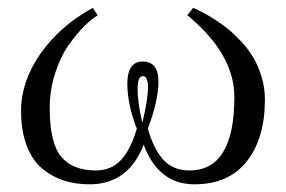

<svg xmlns="http://www.w3.org/2000/svg" viewBox="-20 -462 736 494"><path d="M360.8 -236.8Q360.8 -266.1 347.2 -266.1Q334 -266.1 334 -232.4Q334 -198.7 346.2 -146Q360.8 -207 360.8 -236.8ZM661.6 -205.6Q661.6 -106.4 615.2 -47.1Q568.8 12.2 480 12.2Q387.7 12.2 349.6 -89.8Q310.1 12.2 210.4 12.2Q174.8 12.2 144.8 2.7Q114.7 -6.8 89.1 -27.8Q63.5 -48.8 48.8 -86.9Q34.2 -125 34.2 -177.2Q34.2 -252.4 84 -323.7Q133.8 -395 218.8 -441.9L231.4 -422.4Q217.3 -414.6 198.2 -396Q179.2 -377.4 158 -348.1Q136.7 -318.8 122.3 -274.9Q107.9 -231 107.9 -183.6Q107.9 -94.2 137.5 -58.8Q167 -23.4 226.6 -23.4Q265.6 -23.4 290.8 -49.8Q315.9 -76.2 332 -130.9Q307.6 -193.8 307.6 -246.1Q307.6 -303.7 347.2 -303.7Q387.7 -303.7 387.7 -252Q387.7 -203.1 360.4 -131.3Q375.5 -77.1 400.9 -50.3Q426.3 -23.4 467.3 -23.4Q583 -23.4 583 -212.4Q583 -323.2 461.9 -422.9L477.1 -441.9Q488.3 -436.5 499.3 -431.2Q510.3 -425.8 529.8 -413.6Q549.3 -401.4 565.7 -388.2Q582 -375 600.6 -355.2Q619.1 -335.4 631.8 -314Q644.5 -292.5 653.1 -264.2Q661.6 -235.8 661.6 -205.6Z"/></svg>

Font: Libertinage
Style: b
Weight: 400
Designer: OSP
Foundry: OSP
Version: Version 1.0; 2008; OFL relea